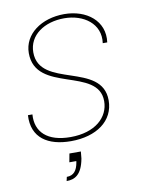

<svg xmlns="http://www.w3.org/2000/svg" viewBox="-82 -607 648 842"><g transform="rotate(-10 241.5 -185.5)"><path d="M179 59 172 97H203L202 104C196 137 182 158 150 158L146 176C182 176 214 161 227 90C228 81 229 68 230 59ZM196 7C309 7 389 -49 389 -141C389 -313 100 -243 100 -405C100 -482 171 -529 259 -529C346 -529 419 -477 407 -392H427C440 -486 362 -547 262 -547C161 -547 80 -490 80 -405C80 -226 369 -294 369 -141C369 -69 307 -11 197 -11C94 -11 43 -60 49 -138H29C23 -37 94 7 196 7Z"/></g></svg>

Font: Poppins Devanagari Thin
Style: Italic
Weight: 100
Italic angle: -10°
Designer: Ninad Kale (Devanagari), Jonny Pinhorn (Latin)
Foundry: Indian Type Foundry
Version: 4.005